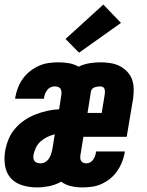

<svg xmlns="http://www.w3.org/2000/svg" viewBox="-22 -810 642 838"><path d="M139 8Q107 8 76.5 -1Q46 -10 26 -31.5Q6 -53 0.5 -84.5Q-5 -116 0 -148Q4 -173 14 -199Q24 -225 42 -246.5Q60 -268 83 -284Q106 -300 131.5 -310Q157 -320 183 -326Q209 -332 236 -333L246 -397Q247 -404 246 -411.5Q245 -419 241 -424Q237 -429 230 -431Q223 -433 216 -433Q207 -433 198 -428.5Q189 -424 183.5 -416.5Q178 -409 174.5 -400Q171 -391 170 -382Q170 -381 170 -380.5Q170 -380 169 -379H44Q44 -381 44.5 -383Q45 -385 45 -387Q49 -408 57 -428.5Q65 -449 78.5 -467.5Q92 -486 110 -500Q128 -514 148.5 -523Q169 -532 190.5 -535Q212 -538 233 -538Q257 -538 279.5 -534Q302 -530 321 -519Q344 -530 368.5 -534Q393 -538 417 -538Q439 -538 460.5 -534.5Q482 -531 500 -522Q518 -513 532.5 -498Q547 -483 554 -464Q561 -445 561.5 -423.5Q562 -402 559 -380L531 -213H342L329 -133Q328 -126 328.5 -119Q329 -112 332.5 -107Q336 -102 342 -99.5Q348 -97 355 -97Q364 -97 372 -101.5Q380 -106 385 -113.5Q390 -121 393 -129.5Q396 -138 397 -147Q397 -147 397 -148Q397 -149 397 -149H523Q522 -147 522 -145.5Q522 -144 522 -142Q518 -121 510 -101Q502 -81 489 -62.5Q476 -44 458.5 -30Q441 -16 421 -7Q401 2 380 5Q359 8 338 8Q312 8 288 2.5Q264 -3 245 -17Q220 -3 192.5 2.5Q165 8 139 8ZM360 -317H422L435 -397Q436 -403 436 -409.5Q436 -416 434 -422Q432 -428 426.5 -430.5Q421 -433 415 -433Q409 -433 403 -432Q397 -431 391 -429Q385 -427 380.5 -422Q376 -417 375 -411ZM155 -97Q163 -97 170.5 -100Q178 -103 184 -109Q190 -115 194 -122Q198 -129 200.5 -136.5Q203 -144 205 -151.5Q207 -159 208 -167L217 -224Q201 -220 185 -212.5Q169 -205 155.5 -193Q142 -181 134.5 -165Q127 -149 124 -133Q123 -125 124 -118Q125 -111 129.5 -106Q134 -101 141 -99Q148 -97 155 -97ZM323 -580 264 -640 429 -790 506 -710Z"/></svg>

Font: Iosevka Curly XBdExObl
Style: Regular
Weight: 800
Width: 7
Italic angle: -9°
Monospace: yes
Designer: Belleve Invis
Foundry: Belleve Invis
Version: Version 11.1.0; ttfautohint (v1.8.3)